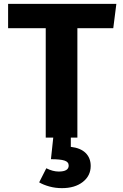

<svg xmlns="http://www.w3.org/2000/svg" viewBox="-20 -713 640 995"><path d="M347 0V48Q398 54 424 80Q450 106 450 147Q450 198 409 230Q368 262 301 262Q267 262 236 253.5Q205 245 183 232L220 159Q254 176 284 176Q336 176 336 145Q336 126 314 119Q292 112 244 112L256 0H217V-567H22V-693H583L567 -567H381V0Z"/></svg>

Font: Fira Mono
Style: Bold
Weight: 700
Monospace: yes
Designer: Carrois Corporate & Edenspiekermann AG
Foundry: Carrois Corporate GbR & Edenspiekermann AG
Version: Version 3.206